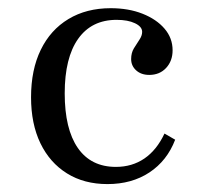

<svg xmlns="http://www.w3.org/2000/svg" viewBox="-20 -447 496 478"><path d="M247.6 11.3Q189.5 11.3 146.8 -15.3Q104 -41.9 80.6 -90.3Q57.3 -138.7 57.3 -204.8Q57.3 -273.4 81.5 -323Q105.6 -372.6 150.4 -399.6Q195.2 -426.6 255.6 -426.6Q300 -426.6 334.7 -412.9Q369.4 -399.2 389.5 -375.8Q409.7 -352.4 409.7 -321.8Q409.7 -295.2 393.5 -277.8Q377.4 -260.5 351.6 -260.5Q331.5 -260.5 319 -271.8Q306.5 -283.1 306.5 -300Q306.5 -315.3 313.3 -326.6Q320.2 -337.9 327 -348Q333.9 -358.1 333.9 -367.7Q333.9 -380.6 316.1 -389.1Q298.4 -397.6 270.2 -397.6Q208.1 -397.6 174.6 -350.4Q141.1 -303.2 141.1 -214.5Q141.1 -125.8 173.8 -78.6Q206.5 -31.5 268.5 -31.5Q308.9 -31.5 339.5 -52.4Q370.2 -73.4 389.5 -114.5L416.1 -99.2Q396 -46.8 352 -17.7Q308.1 11.3 247.6 11.3Z"/></svg>

Font: Playfair 5pt SemiExpanded Light
Style: Regular
Weight: 400
Version: Version 2.203